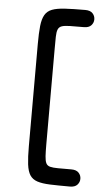

<svg xmlns="http://www.w3.org/2000/svg" viewBox="-61 -807 552 1003"><g transform="rotate(5 215.0 -305.0)"><path d="M345 -678Q371 -678 383.5 -691.5Q396 -705 396 -723Q396 -741 383.5 -754.5Q371 -768 345 -768Q281 -768 238.5 -765.5Q196 -763 171 -753.5Q146 -744 133.5 -722.5Q121 -701 117 -664Q113 -627 113 -569Q113 -516 113 -470Q113 -424 113 -379.5Q113 -335 113 -284.5Q113 -234 113 -173Q113 -112 113 -33Q113 25 117.5 61.5Q122 98 135 118Q148 138 173.5 146.5Q199 155 241 156.5Q283 158 345 158Q371 158 383.5 144.5Q396 131 396 113Q396 95 383.5 81.5Q371 68 345 68Q302 68 275 68Q248 68 233 64Q218 60 212 47.5Q206 35 204.5 11Q203 -13 203 -53Q203 -106 203 -147.5Q203 -189 203 -228Q203 -267 203 -311.5Q203 -356 203 -413Q203 -470 203 -549Q203 -590 203.5 -615Q204 -640 209.5 -653.5Q215 -667 229.5 -672Q244 -677 272 -677.5Q300 -678 345 -678Z"/></g></svg>

Font: Tilt Neon
Style: Regular
Weight: 400
Designer: Andy Clymer
Foundry: Andy Clymer
Version: Version 1.000